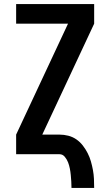

<svg xmlns="http://www.w3.org/2000/svg" viewBox="-20 -755 540 940"><path d="M330 165Q330 149 329 133.5Q328 118 326.5 102Q325 86 322 70.5Q319 55 313.5 40.5Q308 26 297.5 13Q287 0 271 0H59V-96L313 -639H59V-735H441V-639L187 -96H271Q293 -96 314.5 -90.5Q336 -85 354 -72.5Q372 -60 385.5 -42.5Q399 -25 409 -5.5Q419 14 425 35Q431 56 435 77.5Q439 99 440 121Q441 143 441 165Z"/></svg>

Font: Iosevka Algr
Style: Bold
Weight: 700
Monospace: yes
Designer: Belleve Invis
Foundry: Belleve Invis
Version: Version 26.0.2; ttfautohint (v1.8.3)